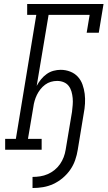

<svg xmlns="http://www.w3.org/2000/svg" viewBox="-20 -755 542 968"><path d="M144 193V137Q163 137 182.5 134Q202 131 220.5 123Q239 115 255 102Q271 89 282.5 72.5Q294 56 301 37.5Q308 19 311 0L343 -191Q345 -208 346.5 -225.5Q348 -243 346.5 -260Q345 -277 340.5 -293Q336 -309 326.5 -321.5Q317 -334 301.5 -340.5Q286 -347 268 -347Q252 -347 236.5 -342.5Q221 -338 207.5 -328Q194 -318 183.5 -304.5Q173 -291 166 -276.5Q159 -262 154.5 -246.5Q150 -231 148 -215L121 -55H190V0H6V-55H60L163 -680H117V-735H502L478 -590H417L432 -680H225L165 -322Q174 -339 186.5 -354.5Q199 -370 215 -381.5Q231 -393 249.5 -398Q268 -403 286 -403Q311 -403 334 -394Q357 -385 372.5 -368Q388 -351 396 -328.5Q404 -306 407 -282Q410 -258 408.5 -232.5Q407 -207 402 -182L372 0Q368 26 359 52Q350 78 334 101Q318 124 296 142.5Q274 161 249 172.5Q224 184 197.5 188.5Q171 193 144 193Z"/></svg>

Font: Iosevka Slab Light
Style: Italic
Weight: 300
Italic angle: -9°
Monospace: yes
Designer: Belleve Invis
Foundry: Belleve Invis
Version: Version 11.1.1; ttfautohint (v1.8.3)